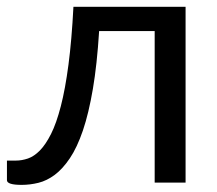

<svg xmlns="http://www.w3.org/2000/svg" viewBox="-20 -526 625 553"><path d="M514.5 0H425.5V-436.5H265.5Q259.5 -340 247.5 -269.8Q235.5 -199.5 218.8 -150.2Q202 -101 181.2 -70.2Q160.5 -39.5 137.8 -22.5Q115 -5.5 90.8 0.5Q66.5 6.5 42.5 6.5Q0 6.5 0 -7V-63.5H26Q43 -63.5 60.5 -69.5Q78 -75.5 94.8 -92.5Q111.5 -109.5 127 -140.2Q142.5 -171 155.2 -220.2Q168 -269.5 177.2 -339.8Q186.5 -410 191.5 -506.5H514.5Z"/></svg>

Font: Lato 2
Style: Regular
Weight: 400
Designer: Lukasz Dziedzic with Adam Twardoch and Botio Nikoltchev
Foundry: tyPoland Lukasz Dziedzic
Version: Version 2.015; 2015-08-06; http://www.latofonts.com/